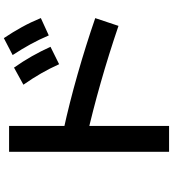

<svg xmlns="http://www.w3.org/2000/svg" viewBox="32 -894 935 1040"><g transform="rotate(-90 500.0 -374.5)"><path d="M671.7 -522.3Q648.4 -574 621.7 -620.3Q595 -666.7 560.7 -715.7L653.3 -766.6Q687.7 -717.6 714.7 -670Q741.7 -622.3 766 -569ZM827.7 -578.3Q805.3 -630.7 779.5 -677.7Q753.7 -724.7 721.3 -774L813 -821.7Q846.3 -772 872.8 -723.8Q899.3 -675.7 921.7 -621.3ZM879.3 -200.7Q722.7 -254 569.7 -297.5Q416.7 -341 281.3 -371.7L316 -498.3Q460.3 -467 617.5 -422.1Q774.6 -377.3 921.3 -326.6ZM197.4 73.3V-793.3H337.3V73.3Z"/></g></svg>

Font: M PLUS 1 Thin
Style: Regular
Weight: 100
Designer: Coji Morishita
Foundry: UNDERFOREST DESIGN
Version: Version 1.001